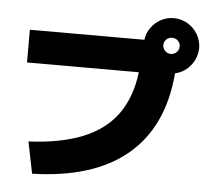

<svg xmlns="http://www.w3.org/2000/svg" viewBox="-54 -840 973 902"><g transform="rotate(5 432.0 -389.0)"><path d="M587.9 -514.6H60.5V-668.9H600.6Q604.5 -700.2 622.8 -726.1Q641.1 -752 669.2 -767.1Q697.3 -782.2 729.5 -782.2Q765.1 -782.2 794.9 -764.6Q824.7 -747.1 842.3 -717.3Q859.9 -687.5 860.4 -652.3Q859.9 -621.6 846.4 -594.7Q833 -567.9 809.8 -549.3Q786.6 -530.8 757.8 -524.4Q736.8 -271.5 578.1 -137.7Q419.4 -3.9 129.9 3.9L99.6 -145.5Q252 -152.8 355.2 -194.8Q458.5 -236.8 515.9 -315.9Q573.2 -395 587.9 -514.6ZM768.6 -652.3Q768.6 -668 757.1 -679Q745.6 -689.9 729.5 -689.5Q714.4 -689.9 702.9 -679Q691.4 -668 691.4 -652.3Q691.4 -636.2 702.6 -624.8Q713.9 -613.3 729.5 -613.3Q745.6 -613.3 757.1 -624.8Q768.6 -636.2 768.6 -652.3Z"/></g></svg>

Font: Pretendard GOV Black
Style: Regular
Weight: 900
Designer: Base glyphs from Inter by Rasmus Andersson; Hangeul glyphs from Noto Sans CJK(Source Han Sans) by Jang Soo-young and Kan
Foundry: Kil Hyung-jin
Version: Version 1.309